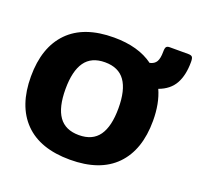

<svg xmlns="http://www.w3.org/2000/svg" viewBox="-132 -891 1081 1049"><g transform="rotate(20 409.0 -367.0)"><path d="M23 -340Q23 -510 113.5 -602.5Q204 -695 378 -695Q520 -695 607 -631Q634 -637 645 -656Q656 -675 656 -714Q656 -735 661.5 -742Q667 -749 681 -749H789Q806 -749 812 -742Q818 -735 818 -713Q818 -636 790.5 -586.5Q763 -537 700 -514Q733 -441 733 -340Q733 -170 642.5 -77.5Q552 15 378 15Q204 15 113.5 -77.5Q23 -170 23 -340ZM532 -340Q532 -445 494.5 -498Q457 -551 378 -551Q299 -551 261.5 -498Q224 -445 224 -340Q224 -234 261.5 -181Q299 -128 378 -128Q457 -128 494.5 -181Q532 -234 532 -340Z"/></g></svg>

Font: Mitr SemiBold
Style: Regular
Weight: 600
Designer: Thanarat Vachiruckul
Foundry: Cadson Demak
Version: Version 1.002